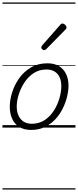

<svg xmlns="http://www.w3.org/2000/svg" viewBox="-20 -1030 629 1550"><path d="M231 19Q175 19 136.5 -4.5Q98 -28 78.5 -70.5Q59 -113 59 -168Q59 -223 78 -284Q97 -345 135 -398.5Q173 -452 230 -485.5Q287 -519 363 -519Q418 -519 455.5 -496.5Q493 -474 513 -433.5Q533 -393 533 -339Q533 -298 521.5 -250Q510 -202 486.5 -154Q463 -106 426.5 -67Q390 -28 341.5 -4.5Q293 19 231 19ZM237 -31Q297 -31 341.5 -61Q386 -91 415.5 -138Q445 -185 460 -237.5Q475 -290 475 -334Q475 -376 461.5 -406Q448 -436 421 -452.5Q394 -469 355 -469Q297 -469 252.5 -440Q208 -411 177.5 -364.5Q147 -318 131 -266.5Q115 -215 115 -170Q115 -128 129.5 -96.5Q144 -65 171 -48Q198 -31 237 -31ZM336 -625Q330 -625 321.5 -632Q313 -639 313 -646Q313 -650 314.5 -654Q316 -658 320 -663L464 -827Q469 -834 474 -837Q479 -840 484 -840Q491 -840 499 -835Q507 -830 512 -822.5Q517 -815 517 -808Q517 -803 515.5 -799.5Q514 -796 509 -792L354 -634Q344 -625 336 -625ZM0 490H589V500H0ZM0 -20H589V0H0ZM0 -505H589V-500H0ZM0 -1010H589V-1000H0Z"/></svg>

Font: Playwrite RO Guides
Style: Regular
Weight: 400
Designer: Veronika Burian, José Scaglione
Foundry: TypeTogether
Version: Version 1.003